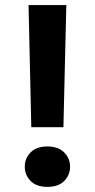

<svg xmlns="http://www.w3.org/2000/svg" viewBox="-20 -731 376 762"><path d="M78.4 -69.6Q78.4 -36.4 101.4 -12.8Q124.5 10.7 168.2 10.7Q211.7 10.7 234.9 -12.8Q258.1 -36.4 258.1 -69.6Q258.1 -102.5 234.7 -126.1Q211.4 -149.7 168 -149.7Q124.5 -149.7 101.4 -126.1Q78.4 -102.5 78.4 -69.6ZM104.2 -226.3H231.7L243.2 -710.9H93.3Z"/></svg>

Font: Roboto Flex
Style: Regular
Weight: 400
Designer: Berlow after Robertson
Foundry: Google
Version: Version 3.200;gftools[0.9.32]